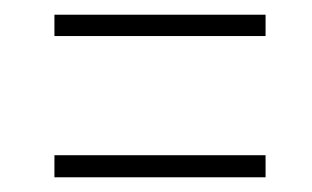

<svg xmlns="http://www.w3.org/2000/svg" viewBox="-20 -344 424 261"><path d="M54 -295V-324H341V-295ZM54 -103V-133H341V-103Z"/></svg>

Font: Smooch Sans Thin
Style: Regular
Weight: 400
Version: Version 1.010